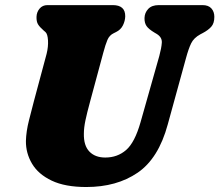

<svg xmlns="http://www.w3.org/2000/svg" viewBox="-20 -720 860 752"><path d="M530.5 -241.5 604 -501Q612.5 -532.5 613.8 -553.2Q615 -574 594 -587L585.5 -592Q562 -606 553.8 -618.2Q545.5 -630.5 546 -649.5Q546.5 -670 560.5 -685Q574.5 -700 602 -700H773Q796.5 -700 808 -687Q819.5 -674 819.5 -654Q819.5 -628.5 807.2 -615Q795 -601.5 774 -590.5L764.5 -585.5Q739 -571.5 728.8 -550.5Q718.5 -529.5 708.5 -492.5L637 -232.5Q601 -99.5 519 -43.5Q437 12.5 318 12.5Q235 12.5 182.5 -12.5Q130 -37.5 105.5 -78.8Q81 -120 81.5 -168Q82.5 -205.5 93.5 -248.8Q104.5 -292 113 -324.5L162.5 -509Q169.5 -537 168 -562Q166.5 -587 158 -594.5L151 -600.5Q135 -614.5 128.8 -625Q122.5 -635.5 123 -654Q123.5 -672.5 135 -686.2Q146.5 -700 166 -700H421.5Q471 -700 470.5 -656Q470 -638 461.5 -620.8Q453 -603.5 434.5 -594.5L425.5 -590Q408.5 -582 400.8 -563.8Q393 -545.5 384.5 -513.5L333.5 -324.5Q320.5 -277 314.5 -248Q308.5 -219 308.5 -196.5Q307.5 -150 330 -126.5Q352.5 -103 392.5 -103Q440 -103 474 -132.5Q508 -162 530.5 -241.5Z"/></svg>

Font: Fraunces 72pt S100 Black
Style: Italic
Weight: 900
Italic angle: -16°
Version: Version 1.000; ttfautohint (v1.8.3)